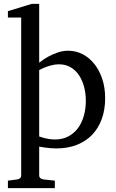

<svg xmlns="http://www.w3.org/2000/svg" viewBox="-20 -757 599 995"><path d="M424.8 -233.9Q424.8 -272.5 415.8 -306.9Q406.7 -341.3 389.2 -367.4Q371.6 -393.6 345.5 -408.7Q319.3 -423.8 285.2 -423.8Q266.1 -423.8 247.8 -418.9Q229.5 -414.1 215.3 -408.7Q198.7 -402.3 183.1 -394V-49.8Q194.8 -45.4 208 -42Q219.2 -39.1 233.9 -36.6Q248.5 -34.2 264.2 -34.2Q305.2 -34.2 335.4 -50.8Q365.7 -67.4 385.5 -95Q405.3 -122.6 415 -158.7Q424.8 -194.8 424.8 -233.9ZM524.9 -248Q524.9 -189 507.6 -140.9Q490.2 -92.8 457.8 -58.8Q425.3 -24.9 378.2 -6.3Q331.1 12.2 272 12.2Q258.3 12.2 242.7 11Q227.1 9.8 213.9 7.8Q198.2 5.9 183.1 2.9V151.9Q183.1 161.1 189.5 166.5Q195.8 171.9 205.1 172.9L264.2 179.2V217.8H21V179.2L68.8 172.9Q78.1 171.9 84 166.5Q89.8 161.1 89.8 151.9V-666H21V-699.2L144 -736.8H183.1V-432.1Q204.6 -449.2 229 -462.9Q250 -474.6 277.3 -484.4Q304.7 -494.1 334 -494.1Q372.6 -494.1 407.2 -476.6Q441.9 -459 468 -426.8Q494.1 -394.5 509.5 -349.1Q524.9 -303.7 524.9 -248Z"/></svg>

Font: Charis SIL
Style: Regular
Weight: 400
Foundry: SIL International
Version: Version 4.112